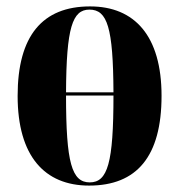

<svg xmlns="http://www.w3.org/2000/svg" viewBox="-20 -569 559 599"><path d="M258 10C407 10 484 -81 484 -270C484 -457 400 -549 261 -549C112 -549 35 -457 35 -270C35 -82 119 10 258 10ZM334 -281H186C187 -483 206 -539 259 -539C315 -539 333 -483 334 -281ZM260 0C204 0 186 -61 186 -271H334C334 -61 316 0 260 0Z"/></svg>

Font: Noto Serif Display ExtraCondensed ExtraBold
Style: Regular
Weight: 800
Width: 2
Designer: Monotype Design Team
Foundry: Monotype Imaging Inc.
Version: Version 2.009